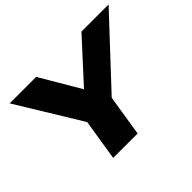

<svg xmlns="http://www.w3.org/2000/svg" viewBox="-142 -958 1211 1211"><g transform="rotate(-45 464.0 -352.5)"><path d="M264 0 322 -363 336 -230 46 -705H282L442 -433H437L686 -705H928L484 -230L540 -363L482 0Z"/></g></svg>

Font: Nunito Sans 7pt Expanded Black
Style: Italic
Weight: 900
Width: 7
Italic angle: -9°
Designer: Vernon Adams
Foundry: Vernon Adams
Version: Version 3.101;gftools[0.9.27]